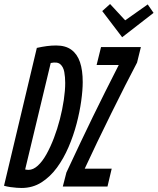

<svg xmlns="http://www.w3.org/2000/svg" viewBox="-44 -927 783 954"><path d="M63 7Q54 7 39 6Q24 5 7 2.5Q-10 0 -24 -4L139 -689Q166 -695 189 -698Q212 -701 235 -701Q282 -701 311 -679.5Q340 -658 353.5 -618Q367 -578 367 -519Q367 -479 359.5 -425Q352 -371 336.5 -312Q321 -253 296.5 -196Q272 -139 238.5 -93.5Q205 -48 161.5 -20.5Q118 7 63 7ZM98 -83Q121 -83 144 -104Q167 -125 187 -161Q207 -197 224 -241.5Q241 -286 253.5 -334.5Q266 -383 273 -430Q280 -477 280 -515Q280 -544 275.5 -569Q271 -594 256 -607.5Q241 -621 208 -614L81 -85Q86 -84 89.5 -83.5Q93 -83 98 -83ZM268 0 286 -70Q324 -152 356 -219Q388 -286 417 -346Q446 -406 477.5 -468.5Q509 -531 546 -604H436L458 -693H656L637 -616Q611 -567 578 -502Q545 -437 509.5 -365Q474 -293 439.5 -221.5Q405 -150 377 -89H511L490 0ZM563 -742 464 -872 503 -907 578 -826 690 -905 719 -863Z"/></svg>

Font: Ubuntu Sans Mono Medium
Style: Italic
Weight: 500
Italic angle: -13.5°
Monospace: yes
Designer: Dalton Maag Ltd
Foundry: Dalton Maag Ltd
Version: Version 1.006